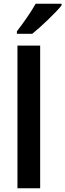

<svg xmlns="http://www.w3.org/2000/svg" viewBox="-20 -1003 348 1023"><path d="M308 -974V-983H170C145 -938 103 -879 70 -836V-823H152C199 -861 278 -936 308 -974ZM194 0V-760H73V0Z"/></svg>

Font: Noto Sans Arabic SemCond SemBd
Style: Regular
Weight: 600
Width: 4
Designer: Monotype Design Team, Nadine Chahine, Nizar Qandah and Khaled Hosny
Foundry: Monotype Imaging Inc.
Version: Version 2.012